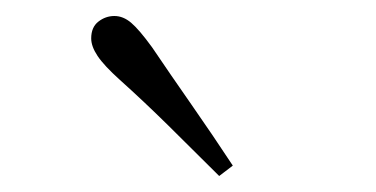

<svg xmlns="http://www.w3.org/2000/svg" viewBox="-20 -823 470 240"><path d="M271 -616 254 -603Q222 -635 190.5 -666Q159 -697 130 -723Q110 -741 102 -753Q94 -765 94 -775Q94 -789 103 -796Q112 -803 123 -803Q134 -803 144 -794.5Q154 -786 170 -764Q193 -730 219.5 -692Q246 -654 271 -616Z"/></svg>

Font: Noto Serif SC ExtraLight
Style: Regular
Weight: 200
Designer: Ryoko NISHIZUKA 西塚涼子 (kana & ideographs); Frank Grießhammer (Latin, Greek & Cyrillic); Wenlong ZHANG 张文龙 (bopomofo); San
Foundry: Adobe
Version: Version 2.002-H1;hotconv 1.1.0;makeotfexe 2.6.0